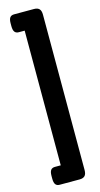

<svg xmlns="http://www.w3.org/2000/svg" viewBox="-138 -808 514 986"><g transform="rotate(-15 119.5 -315.0)"><path d="M20 98V83Q20 62 27 52.5Q34 43 49 43H80V-673H49Q34 -673 27 -682.5Q20 -692 20 -713V-728Q20 -749 27 -758.5Q34 -768 49 -768H155Q174 -768 183 -758.5Q192 -749 192 -728V98Q192 119 183 128.5Q174 138 155 138H49Q34 138 27 128.5Q20 119 20 98Z"/></g></svg>

Font: Asap Condensed
Style: Bold
Weight: 700
Designer: Pablo Cosgaya
Foundry: Omnibus-Type
Version: Version 1.010; ttfautohint (v1.8)